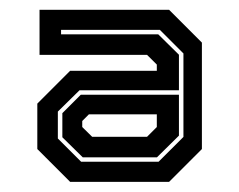

<svg xmlns="http://www.w3.org/2000/svg" viewBox="-20 -726 482 388"><path d="M121.7 -358.5 55.4 -424.8V-516.6L121.7 -582.9H296.9V-595.5L277.2 -615.1H59.9V-706.2H321.7L388 -639.9V-424.8L321.7 -358.5ZM147.2 -408.1 106 -448.6V-497.3L143.3 -534.6H341.6V-451.9L297.2 -408.1ZM144 -399.1H300.4L350.7 -449.3V-618L303 -665.7H103.4V-656.6H299.8L341.6 -615.4V-543.6H140.7L96.9 -500.5V-446.1ZM166.2 -449.6H277.2L296.9 -469.3V-495H159.7L146.2 -481.5V-469.3Z"/></svg>

Font: Tourney Thin
Style: Regular
Weight: 100
Designer: Tyler Finck
Foundry: Etcetera Type Co
Version: Version 1.015